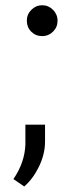

<svg xmlns="http://www.w3.org/2000/svg" viewBox="-20 -567 251 720"><path d="M80.6 -489.3C80.6 -473.1 85.9 -459.5 97.2 -448.2C108.4 -437 122.1 -431.6 138.2 -431.6C154.3 -431.6 168 -437.5 179.2 -448.7C190.4 -460 195.8 -473.1 195.8 -489.3C195.8 -505.4 189.9 -519 178.7 -530.3C167.5 -541.5 153.8 -547.4 138.2 -547.4C122.6 -547.4 108.9 -541.5 97.7 -530.3C86.4 -519 80.6 -505.4 80.6 -489.3ZM70.8 132.3C92.8 113.3 110.8 88.9 125.5 59.1C141.1 27.3 148.9 -4.4 148.9 -36.1V-99.6H75.2V-25.4C73.7 19 59.1 62.5 30.3 104.5Z"/></svg>

Font: Shabnam FD Light
Style: Regular
Weight: 300
Foundry: DejaVu fonts team - Redesigned by Saber Rastikerdar - Based on Vazir font
Version: Version 5.00;October 20, 2019;FontCreator 12.0.0.2547 64-bit